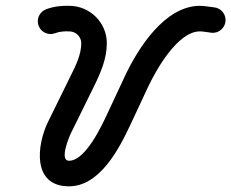

<svg xmlns="http://www.w3.org/2000/svg" viewBox="-20 -611 814 676"><path d="M116.3 -519.3C125.5 -496.3 151.7 -485.1 174.8 -494.3C188.8 -499.9 207.1 -501.2 222 -500.5C222 -500.5 222.4 -500.5 222.9 -500.5C223.4 -500.5 223.8 -500.5 223.9 -500.5C246.7 -500.5 266.1 -482.2 266.1 -459.1C266.1 -418.7 247.1 -381 229.6 -345.6C202.9 -291.2 176.1 -236.8 149.3 -182.3C109.4 -101.3 91.8 45 223 45C331.4 45 399.8 -87.7 439 -171.6C459.8 -216.1 480.6 -260.5 501.4 -305C528.6 -363 605 -500.5 683.8 -500.5C697.5 -500.5 711.2 -496.9 724.9 -495.6C749.6 -493.2 771.6 -511.4 774 -536.1C776.3 -560.8 758.2 -582.8 733.4 -585.2C733.4 -585.2 733.4 -585.2 733.4 -585.2C716.7 -586.7 700.8 -590.5 683.8 -590.5C560 -590.5 465.4 -440.2 419.9 -343.1C399.1 -298.7 378.3 -254.2 357.5 -209.7C337.9 -167.8 281 -45 223 -45C188.4 -45 222.3 -126.8 230 -142.6C256.8 -197 283.6 -251.4 310.4 -305.9C334.3 -354.4 356.1 -403.9 356.1 -459.1C356.1 -531.7 296.1 -590.5 223.9 -590.5C223.8 -590.5 224.3 -590.5 224.8 -590.5C225.3 -590.5 225.8 -590.5 225.7 -590.5C198 -591.6 167.2 -588.2 141.3 -577.9C118.2 -568.6 107 -542.4 116.3 -519.3Z"/></svg>

Font: FRB American Cursive Guidelines Black
Style: Bold Italic
Weight: 900
Italic angle: -25°
Version: Version 2.0;Modular Font Editor K font №1